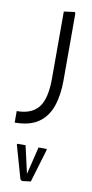

<svg xmlns="http://www.w3.org/2000/svg" viewBox="-93 -401 435 904"><g transform="rotate(10 124.5 51.5)"><path d="M0 200V145Q71 145 104 103.5Q137 62 137 -35V-355L189 -362L192 -354V-35Q192 36 173.5 89Q155 142 113 171Q71 200 0 200ZM81 465 73 458 28 300 30 296H69L101 437L97 436L131 296H169L171 300L123 460Z"/></g></svg>

Font: Fustat Light
Style: Regular
Weight: 300
Designer: Mohamed Gaber, Khaled Hosny, Laura Garcia Mut
Foundry: Kief Type Foundry, Alif Type Foundry, Hard Type Foundry
Version: Version 1.007